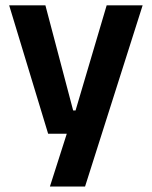

<svg xmlns="http://www.w3.org/2000/svg" viewBox="-20 -510 555 702"><path d="M247.5 -106H316L247.5 -76.5L370 -490.5H501.5L291 172H162.5L239.5 -69L299 -21H156L13.5 -490.5H146Z"/></svg>

Font: Anek Malayalam SemiBold
Style: Regular
Weight: 600
Version: Version 1.003